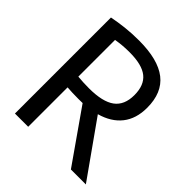

<svg xmlns="http://www.w3.org/2000/svg" viewBox="-201 -889 1030 1030"><g transform="rotate(45 314.0 -374.0)"><path d="M73 0V-728.5Q115.5 -737 163.8 -742.5Q212 -748 267 -748Q411 -748 482 -692.8Q553 -637.5 553 -523.5Q553 -440.5 511 -387.2Q469 -334 390 -312L611 0H497.5L290 -296.5Q274.5 -296 258.5 -296Q232 -296 212.5 -296.8Q193 -297.5 173.5 -299V0ZM258 -376.5Q361 -376.5 408.8 -411.8Q456.5 -447 456.5 -523Q456.5 -598 413.2 -632.8Q370 -667.5 276 -667.5Q245 -667.5 221.2 -665.2Q197.5 -663 173.5 -659V-380.5Q197 -378.5 215.5 -377.5Q234 -376.5 258 -376.5Z"/></g></svg>

Font: Encode Sans SmCnd Md
Style: Regular
Weight: 500
Width: 4
Designer: Multiple Designers
Foundry: Impallari Type
Version: Version 3.002; ttfautohint (v1.8.3) -l 8 -r 50 -G 200 -x 14 